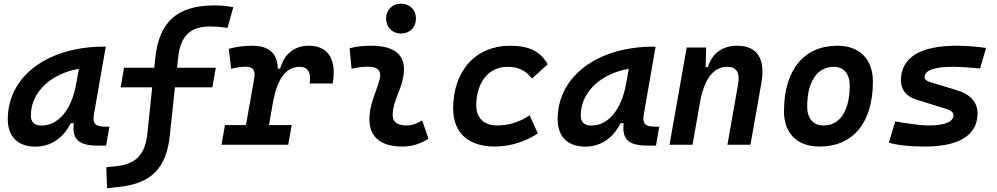

<svg xmlns="http://www.w3.org/2000/svg" viewBox="-20 -771 5313 1023"><path d="M168.9 10.3C250.5 10.3 316.9 -34.7 356.9 -114.7H373C366.2 -44.9 381.3 4.9 499.5 4.9H545.4L563 -96.2H541C485.8 -96.2 472.2 -113.3 480.5 -161.6L543.5 -522.5H532.2C241.2 -522.5 21.5 -370.1 21.5 -135.3C21.5 -43 75.2 10.3 168.9 10.3ZM200.7 -102.1C163.6 -102.1 144.5 -120.1 144.5 -156.2C144.5 -281.2 253.4 -379.4 400.4 -404.3L386.2 -325.7C361.3 -183.1 289.6 -102.1 200.7 -102.1Z M550.3 231.9 613.3 225.1C783.7 206.5 867.7 128.4 885.3 -54.2L912.1 -305.7H1111.3L1129.9 -410.2H923.3L928.7 -459C939.9 -578.1 992.2 -629.9 1100.1 -629.9C1125 -629.9 1152.3 -627.9 1192.4 -623L1223.1 -732.4C1189.9 -739.3 1160.2 -742.2 1122.6 -742.2C924.3 -742.2 825.2 -655.3 806.6 -454.1L802.2 -410.2H641.1L622.6 -305.7H791L765.6 -64.5C755.4 53.2 702.6 103 601.6 114.3L546.4 120.1Z M1160.2 0H1515.6L1534.2 -104.5H1413.1L1434.6 -227.5V-226.1C1460 -367.7 1513.7 -415 1577.1 -415C1620.1 -415 1638.7 -384.3 1629.9 -326.2H1752.9C1773.9 -456.5 1729 -527.3 1625 -527.3C1547.9 -527.3 1494.1 -482.9 1472.7 -405.3H1460C1458 -487.8 1413.6 -527.3 1321.8 -527.3C1278.8 -527.3 1238.3 -522 1198.7 -510.7L1211.9 -404.3C1238.8 -411.6 1265.1 -415.5 1291.5 -415.5C1329.1 -415.5 1341.8 -396 1334.5 -353L1290.5 -104.5H1178.7Z M2229.5 -129.4C2195.8 -109.9 2175.3 -102.5 2143.1 -102.5C2093.8 -102.5 2069.3 -124 2072.3 -166.5C2076.7 -231 2109.4 -278.8 2125 -345.2C2154.3 -465.3 2097.7 -527.3 1958 -527.3C1919.4 -527.3 1880.9 -524.4 1842.8 -513.7L1853 -404.3C1882.8 -412.1 1912.6 -415.5 1942.4 -415.5C1993.2 -415.5 2014.2 -392.6 2002.9 -349.1C1988.3 -290.5 1953.1 -224.1 1948.7 -153.3C1941.9 -46.4 2002 9.8 2124 9.8C2181.2 9.8 2223.1 -8.3 2263.2 -31.2ZM2116.7 -592.3C2163.1 -592.3 2196.3 -625.5 2196.3 -671.9C2196.3 -718.3 2163.1 -751.5 2116.7 -751.5C2070.8 -751.5 2037.1 -718.3 2037.1 -671.9C2037.1 -625.5 2070.8 -592.3 2116.7 -592.3Z M2630.9 -102.5C2559.1 -102.5 2518.1 -141.1 2517.6 -208.5C2518.1 -333 2583.5 -415 2684.1 -415C2742.2 -415 2781.2 -396 2814 -352.1L2898.4 -428.7C2858.9 -497.6 2798.8 -527.3 2697.8 -527.3C2514.6 -527.3 2394.5 -394.5 2394.5 -191.9C2394.5 -64 2475.1 9.8 2616.7 9.8C2700.2 9.8 2783.2 -18.1 2845.7 -60.1L2801.8 -156.7C2755.4 -124 2692.9 -102.5 2630.9 -102.5Z M3098.6 10.3C3180.2 10.3 3246.6 -34.7 3286.6 -114.7H3302.7C3295.9 -44.9 3311 4.9 3429.2 4.9H3475.1L3492.7 -96.2H3470.7C3415.5 -96.2 3401.9 -113.3 3410.2 -161.6L3473.1 -522.5H3461.9C3170.9 -522.5 2951.2 -370.1 2951.2 -135.3C2951.2 -43 3004.9 10.3 3098.6 10.3ZM3130.4 -102.1C3093.3 -102.1 3074.2 -120.1 3074.2 -156.2C3074.2 -281.2 3183.1 -379.4 3330.1 -404.3L3315.9 -325.7C3291 -183.1 3219.2 -102.1 3130.4 -102.1Z M3547.4 0H3669.9L3711.9 -237.8C3738.8 -370.1 3793 -415 3856 -415C3902.8 -415 3923.3 -384.3 3913.1 -325.2L3856 0H3978.5L4036.1 -325.2C4059.6 -458.5 4015.6 -527.3 3907.7 -527.3C3829.1 -527.3 3773.4 -486.3 3752 -414.1H3739.7L3742.7 -517.6H3638.7Z M4346.7 9.8C4525.4 9.8 4630.9 -118.2 4630.9 -335C4630.9 -456.1 4560.5 -527.3 4441.4 -527.3C4262.7 -527.3 4157.2 -397.5 4157.2 -177.7C4157.2 -60.1 4227.5 9.8 4346.7 9.8ZM4368.2 -102.5C4313 -102.5 4280.8 -140.1 4280.8 -203.6C4280.8 -336.4 4334 -415 4423.3 -415C4476.6 -415 4507.3 -377.4 4507.3 -314C4507.3 -181.2 4455.6 -102.5 4368.2 -102.5Z M4906.7 9.8C5091.8 9.8 5188.5 -51.3 5188.5 -167.5C5188.5 -226.1 5150.4 -268.6 5078.1 -290.5L4935.5 -333.5C4917 -338.9 4906.2 -347.7 4906.2 -359.9C4906.2 -396 4957.5 -415 5055.7 -415C5094.2 -415 5145 -411.6 5202.1 -406.2L5233.9 -515.6C5180.7 -522.9 5126.5 -527.3 5076.7 -527.3C4881.8 -527.3 4780.3 -463.9 4780.3 -342.3C4780.3 -294.4 4807.1 -258.3 4860.4 -241.2L5026.4 -189C5047.9 -182.1 5060.1 -171.4 5060.1 -157.2C5060.1 -121.6 5014.2 -102.5 4926.8 -102.5C4890.6 -102.5 4829.6 -110.4 4750 -124L4715.8 -10.7C4760.7 2.4 4826.7 9.8 4906.7 9.8Z"/></svg>

Font: Cascadia Mono PL SemiBold
Style: Italic
Weight: 600
Italic angle: -10°
Monospace: yes
Designer: Aaron Bell
Foundry: Saja Typeworks
Version: Version 2404.023